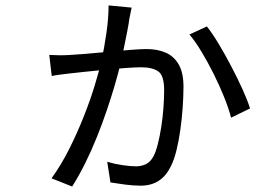

<svg xmlns="http://www.w3.org/2000/svg" viewBox="-20 -638 1040 712"><path d="M468.2 -609.8Q466.1 -597.5 463.5 -587.3Q460.9 -577.1 459.6 -568.1Q457.8 -552.8 451.9 -522.2Q446 -491.5 438.9 -457.5Q431.8 -423.6 425.9 -398.2Q417.9 -364.1 405.2 -320.7Q392.4 -277.3 375.9 -228.5Q359.4 -179.7 339.3 -129.8Q319.3 -79.8 296 -32.9Q272.8 13.9 247.6 53.7L171.1 23.3Q207 -26.4 236.9 -86Q266.7 -145.6 290.7 -206.1Q314.7 -266.6 330.9 -320.1Q347.2 -373.6 356 -410.6Q367 -462.4 374.7 -516.1Q382.5 -569.8 382.7 -617.9ZM747.1 -539.9Q766.3 -516.2 790.1 -476.7Q813.9 -437.3 837.4 -392.4Q860.9 -347.6 879.7 -306.1Q898.4 -264.7 907.2 -235.9L836.9 -201.6Q828.6 -234.5 811.6 -276.9Q794.6 -319.3 772.6 -363.5Q750.5 -407.6 727.2 -446.3Q703.9 -485 682.5 -510ZM162.7 -434.3Q181.8 -433.3 199.2 -433.1Q216.7 -432.9 235 -433.9Q256.8 -434.9 296.6 -438.2Q336.4 -441.5 381.1 -445.8Q425.8 -450.1 464.4 -453.1Q503 -456.1 523.3 -456.1Q563 -456.1 593.7 -443.1Q624.4 -430.1 642.4 -399.5Q660.4 -369 660.4 -316.3Q660.4 -280.9 657.5 -239.6Q654.6 -198.4 648.9 -157.6Q643.3 -116.9 634.6 -81.4Q625.9 -46 613.8 -21.8Q595.8 15.2 568.1 32.8Q540.4 50.5 501.5 50.5Q473.4 50.5 442.5 46.3Q411.7 42.1 389.6 38.5L377.6 -38Q405.8 -29.6 435.5 -25.4Q465.2 -21.2 484.7 -21.2Q502.3 -21.2 519.3 -28.3Q536.3 -35.5 548.8 -57.6Q558 -74.9 565.3 -103.9Q572.6 -132.8 578.1 -167.7Q583.5 -202.6 586.1 -238.3Q588.7 -274 588.7 -303.8Q588.7 -358.1 566.7 -373.3Q544.7 -388.5 503.6 -388.5Q482 -388.5 445.4 -385.8Q408.9 -383.1 367.9 -379.1Q326.9 -375.1 291.3 -371.4Q255.6 -367.7 235.8 -365.3Q220.4 -363.5 202.8 -361.3Q185.1 -359 171.8 -356.2Z"/></svg>

Font: Shanggu Sans SC VF
Style: Regular
Weight: 250
Designer: GuiWonder
Version: Version 1.021